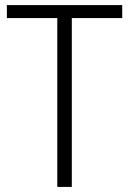

<svg xmlns="http://www.w3.org/2000/svg" viewBox="-20 -734 507 754"><path d="M262 0V-663H460V-714H7V-663H205V0Z"/></svg>

Font: Noto Sans Gujarati UI SemiCondensed Light
Style: Regular
Weight: 300
Width: 4
Designer: Jelle Bosma - Monotype Design Team, Universal Thirst
Foundry: Monotype Imaging Inc.
Version: Version 2.106